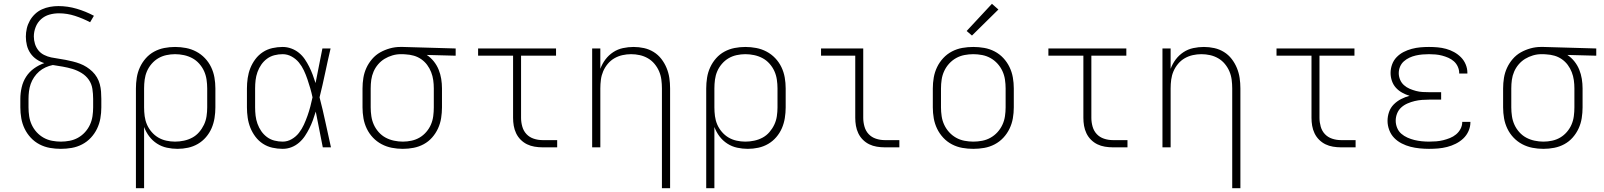

<svg xmlns="http://www.w3.org/2000/svg" viewBox="-20 -775 8440 1010"><path d="M300 8Q271 8 242.5 3Q214 -2 188 -15.5Q162 -29 142 -50.5Q122 -72 109.5 -98Q97 -124 92 -152.5Q87 -181 87 -210V-255Q87 -285 94 -315.5Q101 -346 117.5 -371.5Q134 -397 159 -415Q184 -433 213 -443Q191 -450 172 -463Q153 -476 140 -495Q127 -514 121.5 -536.5Q116 -559 116 -582Q116 -604 121 -625.5Q126 -647 137 -666.5Q148 -686 164.5 -701.5Q181 -717 201 -726Q221 -735 243 -739Q265 -743 287 -743Q336 -743 383.5 -729Q431 -715 474 -692L454 -658Q416 -678 374.5 -691.5Q333 -705 290 -705Q264 -705 239.5 -698Q215 -691 196 -674Q177 -657 167.5 -632.5Q158 -608 158 -583Q158 -563 164 -544Q170 -525 182 -510Q194 -495 212 -486Q230 -477 249 -473Q268 -469 287 -466.5Q306 -464 325.5 -460Q345 -456 363.5 -451.5Q382 -447 400.5 -440Q419 -433 435.5 -422.5Q452 -412 466 -398.5Q480 -385 490 -368Q500 -351 505 -332Q510 -313 511.5 -293.5Q513 -274 513 -255V-210Q513 -181 508 -152.5Q503 -124 490.5 -98Q478 -72 458 -50.5Q438 -29 412 -15.5Q386 -2 357.5 3Q329 8 300 8ZM300 -30Q323 -30 346.5 -34.5Q370 -39 390.5 -50.5Q411 -62 427 -79.5Q443 -97 453 -118.5Q463 -140 466.5 -163.5Q470 -187 470 -210V-255Q470 -281 466 -307.5Q462 -334 447 -355.5Q432 -377 409 -391Q386 -405 361 -412.5Q336 -420 310 -424.5Q284 -429 258 -433Q238 -429 219.5 -420.5Q201 -412 186 -399Q171 -386 159.5 -369Q148 -352 141.5 -333.5Q135 -315 132.5 -295Q130 -275 130 -255V-210Q130 -187 133.5 -163.5Q137 -140 147 -118.5Q157 -97 173 -79.5Q189 -62 209.5 -50.5Q230 -39 253.5 -34.5Q277 -30 300 -30Z M695 215V-310Q695 -338 699.5 -366.5Q704 -395 716 -421Q728 -447 747 -468.5Q766 -490 791 -503.5Q816 -517 844 -522.5Q872 -528 901 -528Q930 -528 958.5 -522.5Q987 -517 1012.5 -503.5Q1038 -490 1058 -469Q1078 -448 1090.5 -422Q1103 -396 1108 -367.5Q1113 -339 1113 -310V-210Q1113 -182 1108.5 -154Q1104 -126 1093 -100.5Q1082 -75 1063.5 -53.5Q1045 -32 1021 -18Q997 -4 969.5 2Q942 8 914 8Q886 8 858 2Q830 -4 806 -19.5Q782 -35 765 -57.5Q748 -80 738 -107V215ZM901 -30Q924 -30 947.5 -35Q971 -40 991.5 -51Q1012 -62 1027.5 -80Q1043 -98 1053 -119Q1063 -140 1066.5 -163.5Q1070 -187 1070 -210V-310Q1070 -333 1066.5 -356.5Q1063 -380 1053.5 -401Q1044 -422 1028 -440Q1012 -458 991.5 -469Q971 -480 947.5 -485Q924 -490 901 -490Q878 -490 855 -485Q832 -480 812.5 -468.5Q793 -457 777.5 -439Q762 -421 753 -400Q744 -379 741 -356Q738 -333 738 -310V-210Q738 -187 741 -164Q744 -141 753 -120Q762 -99 777.5 -81Q793 -63 812.5 -51.5Q832 -40 855 -35Q878 -30 901 -30Z M1467 8Q1440 8 1413 2Q1386 -4 1363 -19Q1340 -34 1323.5 -56Q1307 -78 1297 -103Q1287 -128 1283 -155.5Q1279 -183 1279 -210V-310Q1279 -337 1283 -364.5Q1287 -392 1297 -417Q1307 -442 1323.5 -464Q1340 -486 1363 -501Q1386 -516 1413 -522Q1440 -528 1467 -528Q1490 -528 1512 -520Q1534 -512 1552 -497.5Q1570 -483 1583 -464Q1596 -445 1606.5 -424Q1617 -403 1625 -381.5Q1633 -360 1640 -338Q1649 -384 1658 -429.5Q1667 -475 1676 -520H1719Q1704 -456 1690.5 -391.5Q1677 -327 1661 -263Q1678 -198 1692 -132Q1706 -66 1721 0H1678Q1669 -47 1659.5 -94Q1650 -141 1641 -188Q1634 -165 1626 -143Q1618 -121 1607.5 -100Q1597 -79 1584 -59.5Q1571 -40 1553 -24.5Q1535 -9 1513 -0.5Q1491 8 1467 8ZM1467 -30Q1492 -30 1514.5 -43Q1537 -56 1552.5 -76Q1568 -96 1578.5 -119Q1589 -142 1597.5 -166Q1606 -190 1612.5 -214.5Q1619 -239 1624 -263Q1619 -287 1612 -311Q1605 -335 1597 -358.5Q1589 -382 1578.5 -404.5Q1568 -427 1552.5 -446Q1537 -465 1514.5 -477.5Q1492 -490 1467 -490Q1445 -490 1423.5 -484.5Q1402 -479 1384.5 -466Q1367 -453 1354.5 -435Q1342 -417 1334.5 -396Q1327 -375 1324.5 -353.5Q1322 -332 1322 -310V-210Q1322 -188 1324.5 -166.5Q1327 -145 1334.5 -124Q1342 -103 1354.5 -85Q1367 -67 1384.5 -54Q1402 -41 1423.5 -35.5Q1445 -30 1467 -30Z M2099 8Q2070 8 2041.5 2.5Q2013 -3 1987.5 -16.5Q1962 -30 1942 -51Q1922 -72 1909.5 -98Q1897 -124 1892 -152.5Q1887 -181 1887 -210V-310Q1887 -338 1891.5 -365.5Q1896 -393 1907.5 -418Q1919 -443 1937.5 -464.5Q1956 -486 1980 -499.5Q2004 -513 2031 -520.5Q2058 -528 2085 -528Q2089 -528 2092.5 -528Q2096 -528 2100 -528L2377 -520V-482L2225 -486Q2246 -472 2262 -452Q2278 -432 2287.5 -408.5Q2297 -385 2301 -360Q2305 -335 2305 -310V-210Q2305 -182 2300.5 -153.5Q2296 -125 2284 -99Q2272 -73 2253 -51.5Q2234 -30 2209 -16.5Q2184 -3 2156 2.5Q2128 8 2099 8ZM2099 -30Q2122 -30 2145 -35Q2168 -40 2187.5 -51.5Q2207 -63 2222.5 -81Q2238 -99 2247 -120Q2256 -141 2259 -164Q2262 -187 2262 -210V-310Q2262 -332 2259 -353.5Q2256 -375 2248 -395.5Q2240 -416 2227 -433.5Q2214 -451 2196 -463.5Q2178 -476 2157 -482Q2136 -488 2114 -489L2100 -490Q2097 -490 2094 -490Q2091 -490 2088 -490Q2066 -490 2044 -483.5Q2022 -477 2003 -465.5Q1984 -454 1969 -436.5Q1954 -419 1945 -398Q1936 -377 1933 -355Q1930 -333 1930 -310V-210Q1930 -187 1933.5 -163.5Q1937 -140 1946.5 -119Q1956 -98 1972 -80Q1988 -62 2008.5 -51Q2029 -40 2052.5 -35Q2076 -30 2099 -30Z M2833 0Q2813 0 2792 -3.5Q2771 -7 2752.5 -16Q2734 -25 2719 -40Q2704 -55 2695 -74Q2686 -93 2682.5 -113.5Q2679 -134 2679 -155V-482H2495V-520H2905V-482H2721V-155Q2721 -132 2727.5 -109Q2734 -86 2749.5 -69.5Q2765 -53 2787.5 -45.5Q2810 -38 2833 -38H2911V0Z M3462 215V-310Q3462 -333 3459 -356Q3456 -379 3447 -400Q3438 -421 3423 -439Q3408 -457 3388 -468.5Q3368 -480 3345.5 -485Q3323 -490 3300 -490Q3277 -490 3254.5 -485Q3232 -480 3212 -468.5Q3192 -457 3177 -439Q3162 -421 3153 -400Q3144 -379 3141 -356Q3138 -333 3138 -310V0H3095V-520H3138V-413Q3148 -440 3165 -462.5Q3182 -485 3205.5 -500.5Q3229 -516 3257 -522Q3285 -528 3313 -528Q3341 -528 3368 -522Q3395 -516 3418.5 -501.5Q3442 -487 3459 -465Q3476 -443 3486.5 -417.5Q3497 -392 3501 -365Q3505 -338 3505 -310V215Z M3695 215V-310Q3695 -338 3699.5 -366.5Q3704 -395 3716 -421Q3728 -447 3747 -468.5Q3766 -490 3791 -503.5Q3816 -517 3844 -522.5Q3872 -528 3901 -528Q3930 -528 3958.5 -522.5Q3987 -517 4012.5 -503.5Q4038 -490 4058 -469Q4078 -448 4090.5 -422Q4103 -396 4108 -367.5Q4113 -339 4113 -310V-210Q4113 -182 4108.5 -154Q4104 -126 4093 -100.5Q4082 -75 4063.5 -53.5Q4045 -32 4021 -18Q3997 -4 3969.5 2Q3942 8 3914 8Q3886 8 3858 2Q3830 -4 3806 -19.5Q3782 -35 3765 -57.5Q3748 -80 3738 -107V215ZM3901 -30Q3924 -30 3947.5 -35Q3971 -40 3991.5 -51Q4012 -62 4027.5 -80Q4043 -98 4053 -119Q4063 -140 4066.5 -163.5Q4070 -187 4070 -210V-310Q4070 -333 4066.5 -356.5Q4063 -380 4053.5 -401Q4044 -422 4028 -440Q4012 -458 3991.5 -469Q3971 -480 3947.5 -485Q3924 -490 3901 -490Q3878 -490 3855 -485Q3832 -480 3812.5 -468.5Q3793 -457 3777.5 -439Q3762 -421 3753 -400Q3744 -379 3741 -356Q3738 -333 3738 -310V-210Q3738 -187 3741 -164Q3744 -141 3753 -120Q3762 -99 3777.5 -81Q3793 -63 3812.5 -51.5Q3832 -40 3855 -35Q3878 -30 3901 -30Z M4633 0Q4613 0 4592 -3.5Q4571 -7 4552.5 -16Q4534 -25 4519 -40Q4504 -55 4495 -74Q4486 -93 4482.5 -113.5Q4479 -134 4479 -155V-482H4299V-520H4521V-155Q4521 -132 4527.5 -109Q4534 -86 4549.5 -69.5Q4565 -53 4587.5 -45.5Q4610 -38 4633 -38H4711V0Z M5100 8Q5071 8 5042.5 3Q5014 -2 4988 -15.5Q4962 -29 4942 -50.5Q4922 -72 4909.5 -98Q4897 -124 4892 -152.5Q4887 -181 4887 -210V-310Q4887 -339 4892 -367.5Q4897 -396 4909.5 -422Q4922 -448 4942 -469.5Q4962 -491 4988 -504.5Q5014 -518 5042.5 -523Q5071 -528 5100 -528Q5129 -528 5157.5 -523Q5186 -518 5212 -504.5Q5238 -491 5258 -469.5Q5278 -448 5290.5 -422Q5303 -396 5308 -367.5Q5313 -339 5313 -310V-210Q5313 -181 5308 -152.5Q5303 -124 5290.5 -98Q5278 -72 5258 -50.5Q5238 -29 5212 -15.5Q5186 -2 5157.5 3Q5129 8 5100 8ZM5100 -30Q5123 -30 5146.5 -34.5Q5170 -39 5190.5 -50.5Q5211 -62 5227 -79.5Q5243 -97 5253 -118.5Q5263 -140 5266.5 -163.5Q5270 -187 5270 -210V-310Q5270 -333 5266.5 -356.5Q5263 -380 5253 -401.5Q5243 -423 5227 -440.5Q5211 -458 5190.5 -469.5Q5170 -481 5146.5 -485.5Q5123 -490 5100 -490Q5077 -490 5053.5 -485.5Q5030 -481 5009.5 -469.5Q4989 -458 4973 -440.5Q4957 -423 4947 -401.5Q4937 -380 4933.5 -356.5Q4930 -333 4930 -310V-210Q4930 -187 4933.5 -163.5Q4937 -140 4947 -118.5Q4957 -97 4973 -79.5Q4989 -62 5009.5 -50.5Q5030 -39 5053.5 -34.5Q5077 -30 5100 -30ZM5093 -588 5065 -612 5198 -755 5232 -725Z M5833 0Q5813 0 5792 -3.5Q5771 -7 5752.5 -16Q5734 -25 5719 -40Q5704 -55 5695 -74Q5686 -93 5682.5 -113.5Q5679 -134 5679 -155V-482H5495V-520H5905V-482H5721V-155Q5721 -132 5727.5 -109Q5734 -86 5749.5 -69.5Q5765 -53 5787.5 -45.5Q5810 -38 5833 -38H5911V0Z M6462 215V-310Q6462 -333 6459 -356Q6456 -379 6447 -400Q6438 -421 6423 -439Q6408 -457 6388 -468.5Q6368 -480 6345.5 -485Q6323 -490 6300 -490Q6277 -490 6254.5 -485Q6232 -480 6212 -468.5Q6192 -457 6177 -439Q6162 -421 6153 -400Q6144 -379 6141 -356Q6138 -333 6138 -310V0H6095V-520H6138V-413Q6148 -440 6165 -462.5Q6182 -485 6205.5 -500.5Q6229 -516 6257 -522Q6285 -528 6313 -528Q6341 -528 6368 -522Q6395 -516 6418.5 -501.5Q6442 -487 6459 -465Q6476 -443 6486.5 -417.5Q6497 -392 6501 -365Q6505 -338 6505 -310V215Z M7033 0Q7013 0 6992 -3.5Q6971 -7 6952.5 -16Q6934 -25 6919 -40Q6904 -55 6895 -74Q6886 -93 6882.5 -113.5Q6879 -134 6879 -155V-482H6695V-520H7105V-482H6921V-155Q6921 -132 6927.5 -109Q6934 -86 6949.5 -69.5Q6965 -53 6987.5 -45.5Q7010 -38 7033 -38H7111V0Z M7497 8Q7473 8 7448 5.5Q7423 3 7399.5 -3Q7376 -9 7353.5 -20.5Q7331 -32 7314 -49.5Q7297 -67 7288 -91Q7279 -115 7279 -139Q7279 -163 7287 -186Q7295 -209 7312 -226Q7329 -243 7350.5 -254Q7372 -265 7395 -271Q7375 -277 7356 -287.5Q7337 -298 7323 -313.5Q7309 -329 7302 -349.5Q7295 -370 7295 -391Q7295 -414 7303 -436Q7311 -458 7327 -474.5Q7343 -491 7363.5 -501.5Q7384 -512 7406.5 -518Q7429 -524 7451.5 -526Q7474 -528 7497 -528Q7520 -528 7542.5 -526Q7565 -524 7587 -518Q7609 -512 7629 -501Q7649 -490 7665 -474Q7681 -458 7690 -436.5Q7699 -415 7699 -393Q7699 -392 7699 -390.5Q7699 -389 7699 -388H7656Q7656 -389 7656 -389.5Q7656 -390 7656 -391Q7656 -408 7648.5 -424.5Q7641 -441 7628 -452.5Q7615 -464 7599 -471Q7583 -478 7566 -482.5Q7549 -487 7531.5 -488.5Q7514 -490 7497 -490Q7480 -490 7462.5 -488.5Q7445 -487 7427.5 -483Q7410 -479 7394 -471.5Q7378 -464 7365 -452.5Q7352 -441 7345 -424.5Q7338 -408 7338 -390Q7338 -373 7345 -356Q7352 -339 7365.5 -327Q7379 -315 7395.5 -308Q7412 -301 7429 -296.5Q7446 -292 7464 -291Q7482 -290 7500 -290H7561V-251H7500Q7480 -251 7460.5 -249.5Q7441 -248 7422 -243.5Q7403 -239 7384.5 -231Q7366 -223 7351.5 -210Q7337 -197 7329.5 -178.5Q7322 -160 7322 -140Q7322 -121 7329.5 -102.5Q7337 -84 7351.5 -71.5Q7366 -59 7384 -51Q7402 -43 7420.5 -38.5Q7439 -34 7458.5 -32Q7478 -30 7497 -30Q7516 -30 7535 -31.5Q7554 -33 7572 -37.5Q7590 -42 7607.5 -49Q7625 -56 7639.5 -68Q7654 -80 7663 -97Q7672 -114 7672 -133Q7672 -133 7672 -133.5Q7672 -134 7672 -134H7715Q7715 -134 7715 -133.5Q7715 -133 7715 -132Q7715 -108 7705 -85.5Q7695 -63 7677.5 -46.5Q7660 -30 7638 -19Q7616 -8 7592.5 -2Q7569 4 7545 6Q7521 8 7497 8Z M8099 8Q8070 8 8041.5 2.5Q8013 -3 7987.5 -16.5Q7962 -30 7942 -51Q7922 -72 7909.5 -98Q7897 -124 7892 -152.5Q7887 -181 7887 -210V-310Q7887 -338 7891.5 -365.5Q7896 -393 7907.5 -418Q7919 -443 7937.5 -464.5Q7956 -486 7980 -499.5Q8004 -513 8031 -520.5Q8058 -528 8085 -528Q8089 -528 8092.5 -528Q8096 -528 8100 -528L8377 -520V-482L8225 -486Q8246 -472 8262 -452Q8278 -432 8287.5 -408.5Q8297 -385 8301 -360Q8305 -335 8305 -310V-210Q8305 -182 8300.5 -153.5Q8296 -125 8284 -99Q8272 -73 8253 -51.5Q8234 -30 8209 -16.5Q8184 -3 8156 2.5Q8128 8 8099 8ZM8099 -30Q8122 -30 8145 -35Q8168 -40 8187.5 -51.5Q8207 -63 8222.5 -81Q8238 -99 8247 -120Q8256 -141 8259 -164Q8262 -187 8262 -210V-310Q8262 -332 8259 -353.5Q8256 -375 8248 -395.5Q8240 -416 8227 -433.5Q8214 -451 8196 -463.5Q8178 -476 8157 -482Q8136 -488 8114 -489L8100 -490Q8097 -490 8094 -490Q8091 -490 8088 -490Q8066 -490 8044 -483.5Q8022 -477 8003 -465.5Q7984 -454 7969 -436.5Q7954 -419 7945 -398Q7936 -377 7933 -355Q7930 -333 7930 -310V-210Q7930 -187 7933.5 -163.5Q7937 -140 7946.5 -119Q7956 -98 7972 -80Q7988 -62 8008.5 -51Q8029 -40 8052.5 -35Q8076 -30 8099 -30Z"/></svg>

Font: Iosevka SS04 XLt Ex
Style: Regular
Weight: 200
Width: 7
Monospace: yes
Designer: Belleve Invis
Foundry: Belleve Invis
Version: Version 19.0.0; ttfautohint (v1.8.4)